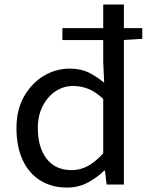

<svg xmlns="http://www.w3.org/2000/svg" viewBox="-20 -816 660 849"><path d="M276.6 13.4Q208.7 13.4 158.3 -17.9Q107.9 -49.1 80.3 -108.2Q52.8 -167.2 52.8 -249.5Q52.8 -329.9 85.8 -388.6Q118.9 -447.4 172.6 -480Q226.3 -512.6 288.4 -512.6Q336 -512.6 370.6 -496Q405.3 -479.4 440.6 -450.3L436.4 -542.9V-796H527.8V0H451.4L444.1 -61.8H440.7Q409.9 -30.8 368.2 -8.7Q326.5 13.4 276.6 13.4ZM296.8 -63.7Q335 -63.7 368.9 -82.2Q402.8 -100.8 436.4 -137.9V-378.7Q402.4 -410.5 370 -423.2Q337.5 -435.9 303.5 -435.9Q260.6 -435.9 225.1 -412Q189.6 -388.2 168.4 -346.2Q147.3 -304.3 147.3 -250.2Q147.3 -164.3 186.2 -114Q225.2 -63.7 296.8 -63.7ZM255.9 -638.9V-691.6H609.1V-644.3L523.9 -638.9Z"/></svg>

Font: Noto Sans SC Thin
Style: Regular
Weight: 100
Designer: Ryoko NISHIZUKA 西塚涼子 (kana, bopomofo & ideographs); Paul D. Hunt (Latin, Greek & Cyrillic); Sandoll Communications 산돌커뮤니
Foundry: Adobe
Version: Version 2.004-H2;hotconv 1.0.118;makeotfexe 2.5.65603